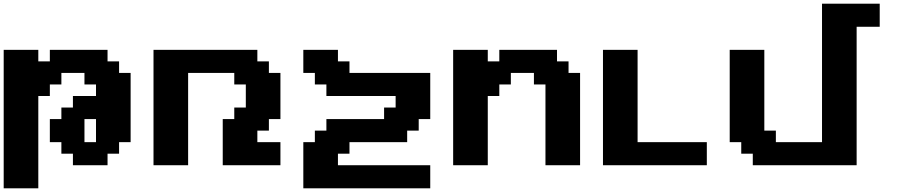

<svg xmlns="http://www.w3.org/2000/svg" viewBox="-20 -895 4909 1040"><path d="M0 125H187.5V-375H250V-437.5H312.5V-500H437.5V-437.5H500V-375H375V-312.5H312.5V-250H250V-125H312.5V-62.5H375V0H562.5V-62.5H625V-125H687.5V-500H625V-562.5H562.5V-625H250V-562.5H187.5V-625H0ZM500 -125H437.5V-250H500Z M1186.5 0H1499V-125H1374V-187.5H1436.5V-250H1499V-500H1436.5V-562.5H1374V-625H811.5V0H999V-500H1249V-437.5H1311.5V-312.5H1249V-250H1186.5Z M1623 125H2310.5V0H1810.5V-62.5H1873V-125H2185.5V-187.5H2248V-250H2310.5V-500H1873V-562.5H1810.5V-625H1623V-500H1685.5V-437.5H1748V-375H2123V-312.5H2060.5V-250H1748V-187.5H1685.5V-125H1623Z M2934.6 0H3122.1V-500H3059.6V-562.5H2997.1V-625H2684.6V-562.5H2622.1V-625H2434.6V0H2622.1V-375H2684.6V-437.5H2747.1V-500H2872.1V-437.5H2934.6Z M3246.1 0H3808.6V-125H3433.6V-625H3246.1Z M4057.6 0H4620.1V-750H4745.1V-875H4432.6V-125H4182.6V-187.5H4120.1V-625H3932.6V-125H3995.1V-62.5H4057.6Z"/></svg>

Font: Faithful 32x
Style: Semibold
Weight: 400
Foundry: Faithful Resource Pack
Version: Version 1.0; January 27, 2023